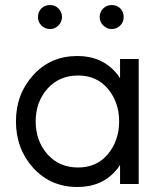

<svg xmlns="http://www.w3.org/2000/svg" viewBox="-20 -736 647 768"><path d="M180 -715.8Q159 -715.8 145.5 -702.3Q132 -688.8 132 -667.8Q132 -647.7 145.5 -634.2Q159.8 -619.8 180 -619.8Q199.3 -619.8 213.7 -634.2Q228 -648.5 228 -667.8Q228 -688 213.7 -702.3Q200.2 -715.8 180 -715.8ZM426.7 -715.8Q406.5 -715.8 393 -702.3Q378.7 -688 378.7 -667.8Q378.7 -648.5 393 -634.2Q407.3 -619.8 426.7 -619.8Q446.8 -619.8 461.2 -634.2Q474.7 -647.7 474.7 -667.8Q474.7 -688.8 461.2 -702.3Q447.7 -715.8 426.7 -715.8ZM460.2 -500V-422.8Q456.5 -428.2 453.2 -433.6Q449.8 -439 445.2 -443.5Q387.5 -512 289.7 -512Q182.7 -512 113.3 -436Q43.8 -360 43.8 -250Q43.8 -140.8 113.3 -64Q182.7 12 289.7 12Q387.7 12 445 -55.7Q449.7 -60.2 453 -65.6Q456.3 -71 460.2 -76.3V0H534.8V-500ZM292.5 -434Q366.5 -434 411.2 -381.2Q433.3 -354.7 444.9 -322.3Q456.5 -290 456.5 -250Q456.5 -211 444.9 -178.2Q433.3 -145.3 411.2 -119Q366.5 -66 292.5 -66Q216.8 -66 169.8 -119Q122.7 -172.7 122.7 -250Q122.7 -328.2 169.8 -381.2Q216.8 -434 292.5 -434Z"/></svg>

Font: Unageo Variable
Style: Regular
Weight: 300
Designer: Richard Sepsi
Foundry: Richard Sepsi
Version: Version 2.200